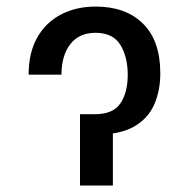

<svg xmlns="http://www.w3.org/2000/svg" viewBox="-20 -573 583 593"><path d="M68.4 -342.3Q68.4 -409.7 94.7 -456.5Q121.1 -503.4 168 -528.1Q214.8 -552.7 275.9 -552.7Q368.2 -552.7 421.6 -500Q475.1 -447.3 475.1 -346.7Q475.1 -292 455.8 -249Q436.5 -206.1 393.1 -181.6Q349.6 -157.2 277.8 -157.2H250.5V-220.2H272.9Q329.1 -220.2 351.8 -253.7Q374.5 -287.1 374.5 -341.8Q374.5 -397.5 351.6 -434.6Q328.6 -471.7 274.9 -471.7Q224.6 -471.7 197.3 -436.8Q169.9 -401.9 169.9 -342.3ZM227.1 -220.2H328.6V0H227.1Z"/></svg>

Font: Inter Variable LoSnoCo
Style: Regular
Weight: 400
Designer: Rasmus Andersson
Foundry: rsms
Version: Version 4.000;git-a52131595; featfreeze: case,dlig,ss01,ss02